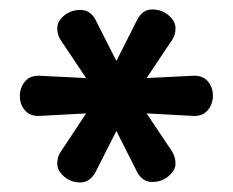

<svg xmlns="http://www.w3.org/2000/svg" viewBox="-20 -730 492 406"><path d="M388.2 -484.9 290 -490.2 344.2 -409.2Q351.1 -397.5 351.1 -383.8Q351.1 -370.1 336.7 -357.7Q322.3 -345.2 301.8 -345.2Q281.2 -345.2 270 -366.2L226.1 -453.1L182.1 -366.2Q169.9 -344.2 149.9 -344.2Q129.9 -344.2 115.5 -356.7Q101.1 -369.1 101.1 -383.8Q101.1 -398.4 107.9 -408.2L162.1 -490.2L64 -484.9Q43.9 -483.9 33 -496.3Q22 -508.8 22 -526.9Q22 -544.9 33 -557.9Q43.9 -570.8 64 -569.8L162.1 -564.9L107.9 -646Q101.1 -655.8 101.1 -670.4Q101.1 -685.1 115.5 -697Q129.9 -709 150.4 -709Q170.9 -709 182.1 -688L226.1 -601.1L270 -688Q281.2 -710 301.8 -710Q322.3 -710 336.7 -697.5Q351.1 -685.1 351.1 -670.4Q351.1 -655.8 344.2 -646L290 -564.9L388.2 -569.8Q408.2 -570.8 419.2 -558.3Q430.2 -545.9 430.2 -527.8Q430.2 -509.8 419.2 -496.8Q408.2 -483.9 388.2 -484.9Z"/></svg>

Font: Nunito-Bold
Style: Bold
Weight: 700
Designer: Vernon Adams
Foundry: newtypography
Version: Version 3.000